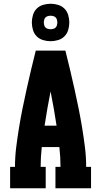

<svg xmlns="http://www.w3.org/2000/svg" viewBox="-20 -1005 540 1025"><path d="M34 0V-114H60Q60 -167 66.5 -219Q73 -271 81.5 -323Q90 -375 100.5 -427Q111 -479 122.5 -530.5Q134 -582 146 -633Q158 -684 171 -735H329Q342 -684 354 -633Q366 -582 377.5 -530.5Q389 -479 399.5 -427Q410 -375 418.5 -323Q427 -271 433.5 -219Q440 -167 440 -114H466V0H276V-114H303Q303 -140 301.5 -166.5Q300 -193 297 -220H203Q200 -193 198.5 -166.5Q197 -140 197 -114H224V0ZM282 -334Q275 -380 267 -426Q259 -472 250 -517Q241 -472 233 -426Q225 -380 218 -334ZM250 -785Q230 -785 210 -791Q190 -797 176 -811Q162 -825 156 -845Q150 -865 150 -885Q150 -905 156 -925Q162 -945 176 -959Q190 -973 210 -979Q230 -985 250 -985Q270 -985 290 -979Q310 -973 324 -959Q338 -945 344 -925Q350 -905 350 -885Q350 -865 344 -845Q338 -825 324 -811Q310 -797 290 -791Q270 -785 250 -785ZM250 -849Q257 -849 264.5 -851Q272 -853 277 -858Q282 -863 284 -870.5Q286 -878 286 -885Q286 -892 284 -899.5Q282 -907 277 -912Q272 -917 264.5 -919Q257 -921 250 -921Q243 -921 235.5 -919Q228 -917 223 -912Q218 -907 216 -899.5Q214 -892 214 -885Q214 -878 216 -870.5Q218 -863 223 -858Q228 -853 235.5 -851Q243 -849 250 -849Z"/></svg>

Font: Iosevka Curly Slab Heavy
Style: Regular
Weight: 900
Monospace: yes
Designer: Belleve Invis
Foundry: Belleve Invis
Version: Version 22.1.2; ttfautohint (v1.8.4)